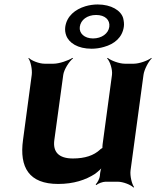

<svg xmlns="http://www.w3.org/2000/svg" viewBox="-20 -813 699 859"><path d="M306 -104C242 -104 216 -134 223 -186L263 -478C266 -502 290 -539 307 -552L304 -554C286 -542 244 -528 220 -528H179C155 -528 120 -542 109 -554L107 -552C117 -539 125 -502 122 -478L83 -187C66 -64 110 10 240 10C310 10 363 -8 405 -35C418 -45 436 -60 441 -70L438 -72C432 -62 428 -43 427 -29V-27C426 -15 416 5 408 12L411 15C418 8 440 0 452 0H507C531 0 566 14 577 26L580 24C570 11 561 -26 564 -50L622 -478C625 -502 645 -539 659 -552L657 -554C642 -542 603 -528 579 -528H538C514 -528 476 -542 462 -554L459 -552C472 -539 484 -502 481 -478L439 -167C439 -164 437 -150 439 -148L442 -152C440 -153 428 -145 427 -143C400 -118 361 -104 306 -104ZM272 -693C270 -679 272 -666 276 -655C288 -621 328 -595 390 -595C409 -595 428 -598 445 -603C492 -616 527 -645 534 -693C536 -706 534 -719 531 -732C521 -766 478 -793 417 -793C398 -793 379 -790 362 -785C316 -771 279 -741 272 -693ZM410 -746C450 -746 473 -724 469 -693C465 -663 435 -641 396 -641C358 -641 333 -664 337 -693C341 -724 370 -746 410 -746Z"/></svg>

Font: Asimov
Style: EdgeWideIt
Weight: 500
Designer: Google
Version: Version 2.000980: 2014